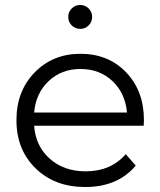

<svg xmlns="http://www.w3.org/2000/svg" viewBox="-20 -746 644 771"><path d="M322 5Q200 5 123 -70Q46 -145 46 -263Q46 -380 119 -455Q192 -530 303 -530Q415 -530 486.5 -455.5Q558 -381 558 -263Q558 -260 557.5 -252.5Q557 -245 557 -241H117Q123 -159 180 -108.5Q237 -58 324 -58Q425 -58 485 -127L525 -81Q453 5 322 5ZM117 -294H490Q483 -372 431.5 -420.5Q380 -469 303 -469Q227 -469 175.5 -420.5Q124 -372 117 -294ZM268 -644Q254 -658 254 -678Q254 -698 268 -712Q282 -726 302 -726Q322 -726 336 -712Q350 -698 350 -678Q350 -658 336 -644Q322 -630 302 -630Q282 -630 268 -644Z"/></svg>

Font: Belfius21
Style: Regular
Weight: 400
Designer: Montserrat's base design by Julieta Ulanovsky, modified by Coast SPRL for Belfius Bank NV.
Foundry: Montserrat's base design by Julieta Ulanovsky, modified by Coast SPRL for Belfius Bank NV.
Version: Version 2.000;FEAKit 1.0